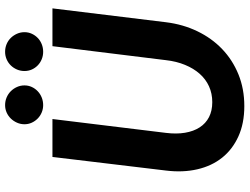

<svg xmlns="http://www.w3.org/2000/svg" viewBox="-130 -816 954 734"><g transform="rotate(-90 347.0 -449.0)"><path d="M54 0ZM323.5 -114.5Q356.5 -114.5 384 -127Q411.5 -139.5 432 -162.8Q452.5 -186 466 -218.8Q479.5 -251.5 484 -291.5L537.5 -725.5H682L629 -291.5Q621 -226.5 594.5 -171.5Q568 -116.5 526.5 -76.8Q485 -37 429.8 -14.5Q374.5 8 308.5 8Q242.5 8 192.8 -14.5Q143 -37 111.2 -76.8Q79.5 -116.5 66.8 -171.5Q54 -226.5 62 -291.5L114 -725.5H259L206 -291.5Q201 -251.5 206.5 -218.8Q212 -186 227 -162.8Q242 -139.5 266.2 -127Q290.5 -114.5 323.5 -114.5ZM387.5 -832.5Q387.5 -817.5 381.5 -804.5Q375.5 -791.5 365.2 -781.8Q355 -772 341.2 -766.5Q327.5 -761 312 -761Q297.5 -761 284.2 -766.5Q271 -772 261 -781.8Q251 -791.5 245 -804.5Q239 -817.5 239 -832.5Q239 -847.5 245 -861Q251 -874.5 261 -884.8Q271 -895 284.2 -900.8Q297.5 -906.5 312 -906.5Q327.5 -906.5 341.2 -900.8Q355 -895 365.2 -884.8Q375.5 -874.5 381.5 -861Q387.5 -847.5 387.5 -832.5ZM591 -832.5Q591 -817.5 585 -804.5Q579 -791.5 569 -781.8Q559 -772 545.2 -766.5Q531.5 -761 516 -761Q501 -761 487.5 -766.5Q474 -772 464 -781.8Q454 -791.5 448.2 -804.5Q442.5 -817.5 442.5 -832.5Q442.5 -847.5 448.2 -861Q454 -874.5 464 -884.8Q474 -895 487.5 -900.8Q501 -906.5 516 -906.5Q531.5 -906.5 545.2 -900.8Q559 -895 569 -884.8Q579 -874.5 585 -861Q591 -847.5 591 -832.5Z"/></g></svg>

Font: Lato Heavy
Style: Italic
Weight: 800
Italic angle: -7°
Designer: Lukasz Dziedzic
Foundry: tyPoland Lukasz Dziedzic
Version: Version 2.007; 2014-02-27